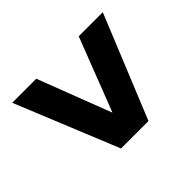

<svg xmlns="http://www.w3.org/2000/svg" viewBox="-141 -731 796 796"><g transform="rotate(45 257.5 -332.5)"><path d="M31 -67V-208L354 -332L31 -457V-598L484 -413V-252Z"/></g></svg>

Font: Trueno
Style: ExBd
Weight: 800
Designer: Julieta Ulanovsky
Foundry: Julieta Ulanovsky
Version: Version 3.001b